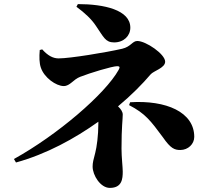

<svg xmlns="http://www.w3.org/2000/svg" viewBox="-20 -846 1040 937"><path d="M360 -826 353 -813C394 -783 427 -752 448 -720C486 -665 494 -639 537 -639C584 -639 616 -671 616 -711C616 -798 487 -826 360 -826ZM615 -347 610 -333C689 -292 715 -257 775 -176C813 -121 832 -114 860 -114C898 -114 928 -143 928 -178C928 -299 791 -358 615 -347ZM460 -244C460 -184 452 -128 445 -101C436 -66 432 -53 432 -33C432 9 470 71 516 71C576 71 579 26 579 -9C579 -30 573 -79 573 -121C573 -227 579 -263 579 -287C579 -300 570 -314 556 -327C622 -382 676 -437 715 -483C729 -500 786 -514 786 -545C786 -582 692 -646 650 -646C626 -646 619 -618 576 -608C497 -590 322 -561 266 -561C238 -561 213 -575 186 -605L174 -602C171 -568 172 -537 179 -517C195 -467 254 -426 291 -426C322 -426 337 -458 371 -471C419 -490 528 -523 552 -523C565 -523 566 -518 559 -505C493 -387 261 -188 48 -70L58 -53C207 -94 345 -170 460 -252Z"/></svg>

Font: Noto Serif CJK HK Black
Style: Regular
Weight: 900
Designer: Ryoko NISHIZUKA 西塚涼子 (kana & ideographs); Frank Grießhammer (Latin, Greek & Cyrillic); Wenlong ZHANG 张文龙 (bopomofo); San
Foundry: Adobe
Version: Version 2.001;hotconv 1.1.0;makeotfexe 2.6.0